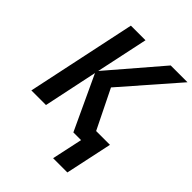

<svg xmlns="http://www.w3.org/2000/svg" viewBox="-253 -847 1180 1180"><g transform="rotate(45 337.5 -257.0)"><path d="M421 200H545L610 -105H490L365 -359L675 -714H529L238 -375L310 -714H183L32 0H159L233 -352L397 0H464Z"/></g></svg>

Font: Noto Sans SemiBold
Style: Italic
Weight: 600
Italic angle: -12°
Designer: Monotype Design Team
Foundry: Monotype Imaging Inc.
Version: Version 2.013